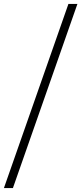

<svg xmlns="http://www.w3.org/2000/svg" viewBox="-43 -862 416 982"><path d="M-23 100 307 -842H353L23 100Z"/></svg>

Font: mBank Light
Style: Regular
Weight: 300
Designer: Julieta Ulanovsky
Foundry: Julieta Ulanovsky
Version: Version 7.200;PS 007.200;hotconv 1.0.88;makeotf.lib2.5.64775